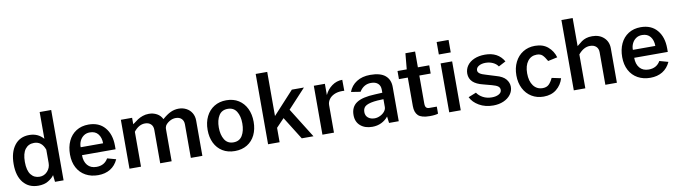

<svg xmlns="http://www.w3.org/2000/svg" viewBox="-36 -1401 7227 2049"><g transform="rotate(-10 3577.5 -376.0)"><path d="M95 -61.5C134.3 -13.8 188.7 10 258 10C299.3 10 334.7 1.3 364 -16C393.3 -33.3 415.3 -52.7 430 -74L438 0H531V-762H406V-472C367.3 -517.3 316.3 -540 253 -540C185 -540 131.8 -515 93.5 -465C55.2 -415 36 -347.3 36 -262C36 -176 55.7 -109.2 95 -61.5ZM371.5 -119.5C348.5 -94.5 320.3 -82 287 -82C247.7 -82 216.3 -97 193 -127C169.7 -157 158 -203 158 -265C158 -326.3 169.7 -372.2 193 -402.5C216.3 -432.8 248.3 -448 289 -448C345 -448 384 -416.7 406 -354V-210C406 -174.7 394.5 -144.5 371.5 -119.5Z M805.5 -120.5C782.5 -147.5 771 -184 771 -230H1135V-269C1135 -350.3 1114 -415.8 1072 -465.5C1030 -515.2 971 -540 895 -540C843.7 -540 799.2 -528 761.5 -504C723.8 -480 695.2 -446.8 675.5 -404.5C655.8 -362.2 646 -313.7 646 -259C646 -204.3 656.8 -156.7 678.5 -116C700.2 -75.3 730.7 -44.2 770 -22.5C809.3 -0.8 854.3 10 905 10C956.3 10 1000.5 -1.3 1037.5 -24C1074.5 -46.7 1103 -80 1123 -124L1029 -150C1002.3 -103.3 960.3 -80 903 -80C861 -80 828.5 -93.5 805.5 -120.5ZM1015 -316H772C771.3 -339.3 775.8 -361.7 785.5 -383C795.2 -404.3 809.3 -421.7 828 -435C846.7 -448.3 869 -455 895 -455C934.3 -455 964.2 -442 984.5 -416C1004.8 -390 1015 -356.7 1015 -316Z M1245 -530V0H1370V-378C1406 -424 1446.3 -447 1491 -447C1517.7 -447 1538.8 -439.5 1554.5 -424.5C1570.2 -409.5 1578 -389 1578 -363V0H1702V-353C1702 -361 1704.7 -371.3 1710 -384C1720 -400.7 1735.7 -415.3 1757 -428C1778.3 -440.7 1800.7 -447 1824 -447C1850.7 -447 1871.7 -439.5 1887 -424.5C1902.3 -409.5 1910 -389 1910 -363V0H2035V-382C2035 -413.3 2027.8 -441 2013.5 -465C1999.2 -489 1979.5 -507.5 1954.5 -520.5C1929.5 -533.5 1902 -540 1872 -540C1842 -540 1813.2 -533.7 1785.5 -521C1757.8 -508.3 1727.3 -487.3 1694 -458C1680.7 -485.3 1661.2 -506 1635.5 -520C1609.8 -534 1581 -541 1549 -541C1525 -541 1502.7 -537.3 1482 -530C1461.3 -522.7 1443.3 -514 1428 -504C1412.7 -494 1392.3 -479.3 1367 -460V-530Z M2254 -24.5C2291.3 -1.5 2335.7 10 2387 10C2438.3 10 2482.8 -1.5 2520.5 -24.5C2558.2 -47.5 2587 -79.7 2607 -121C2627 -162.3 2637 -209.7 2637 -263C2637 -317 2627 -364.8 2607 -406.5C2587 -448.2 2558.3 -480.8 2521 -504.5C2483.7 -528.2 2439.3 -540 2388 -540C2338 -540 2294.2 -528.3 2256.5 -505C2218.8 -481.7 2189.7 -449 2169 -407C2148.3 -365 2138 -316.7 2138 -262C2138 -208.7 2148 -161.5 2168 -120.5C2188 -79.5 2216.7 -47.5 2254 -24.5ZM2484 -135.5C2463.3 -101.2 2431.3 -84 2388 -84C2344.7 -84 2312.5 -101.3 2291.5 -136C2270.5 -170.7 2260 -214.3 2260 -267C2260 -319.7 2270.5 -362.8 2291.5 -396.5C2312.5 -430.2 2344.7 -447 2388 -447C2430.7 -447 2462.5 -430.2 2483.5 -396.5C2504.5 -362.8 2515 -319.7 2515 -267C2515 -213.7 2504.7 -169.8 2484 -135.5Z M3112 0H3239L3037 -323L3229 -530H3098L2872 -284V-762H2747V0H2872V-156L2958 -246Z M3336 -530V0H3461V-299C3461 -319.7 3467.3 -339.5 3480 -358.5C3492.7 -377.5 3511.3 -392.8 3536 -404.5C3560.7 -416.2 3590.3 -422 3625 -422C3635 -422 3642.3 -421.7 3647 -421L3646 -540C3604.7 -540 3567 -527.7 3533 -503C3499 -478.3 3473.3 -446.7 3456 -408V-530Z M3748 -32C3780.7 -4 3823.3 10 3876 10C3912 10 3944.8 2.8 3974.5 -11.5C4004.2 -25.8 4029 -45.7 4049 -71L4058 0H4163V-371C4163 -424.3 4145.5 -465.8 4110.5 -495.5C4075.5 -525.2 4021.3 -540 3948 -540C3890 -540 3840.8 -527.2 3800.5 -501.5C3760.2 -475.8 3731.7 -440.7 3715 -396L3816 -380C3846.7 -429.3 3888.7 -454 3942 -454C3974 -454 3998.8 -446 4016.5 -430C4034.2 -414 4043 -391.7 4043 -363V-330L3964 -326C3871.3 -322.7 3804 -306.8 3762 -278.5C3720 -250.2 3699 -206.7 3699 -148C3699 -98.7 3715.3 -60 3748 -32ZM3976 -89.5C3956 -79.8 3936 -75 3916 -75C3887.3 -75 3863.8 -82.5 3845.5 -97.5C3827.2 -112.5 3818 -133.3 3818 -160C3818 -193.3 3831.3 -216.8 3858 -230.5C3884.7 -244.2 3924.7 -253 3978 -257L4043 -260V-175C4043 -158.3 4036.8 -142.3 4024.5 -127C4012.2 -111.7 3996 -99.2 3976 -89.5Z M4464 -442H4587V-531H4464V-702H4359L4343 -530H4243V-442H4339V-133C4339 -87 4350.8 -52.7 4374.5 -30C4398.2 -7.3 4440 4 4500 4C4519.3 4 4537.3 3 4554 1C4570.7 -1 4582.7 -3.7 4590 -7V-83H4510C4494.7 -83 4483.2 -87 4475.5 -95C4467.8 -103 4464 -118 4464 -140Z M4837 -627V-762H4708V-627ZM4835 0V-530H4710V0Z M5034.5 -28C5078.2 -2.7 5129 10 5187 10C5228.3 10 5265.5 2.8 5298.5 -11.5C5331.5 -25.8 5357.5 -45.7 5376.5 -71C5395.5 -96.3 5405 -124.3 5405 -155C5405 -184.3 5394.7 -211.7 5374 -237C5353.3 -262.3 5318.3 -281.7 5269 -295L5169 -326C5137 -334.7 5114.2 -344 5100.5 -354C5086.8 -364 5080 -375.7 5080 -389C5080 -408.3 5089.8 -423.8 5109.5 -435.5C5129.2 -447.2 5153.3 -453 5182 -453C5211.3 -453 5238 -447.3 5262 -436C5286 -424.7 5304.3 -409.3 5317 -390L5395 -431C5353.7 -503.7 5285.7 -540 5191 -540C5147 -540 5108.3 -532.8 5075 -518.5C5041.7 -504.2 5016 -484.3 4998 -459C4980 -433.7 4971 -404.7 4971 -372C4971.7 -336 4984.2 -306.3 5008.5 -283C5032.8 -259.7 5070 -242 5120 -230L5210 -206C5240 -198 5261.3 -189.2 5274 -179.5C5286.7 -169.8 5293 -157 5293 -141C5293 -121.7 5283 -106.3 5263 -95C5243 -83.7 5217.7 -78 5187 -78C5151 -78 5119 -85.5 5091 -100.5C5063 -115.5 5041.7 -134.3 5027 -157L4942 -123C4960 -85 4990.8 -53.3 5034.5 -28Z M5873 -494C5837 -524.7 5790.3 -540 5733 -540C5684.3 -540 5641.2 -528.3 5603.5 -505C5565.8 -481.7 5536.5 -449 5515.5 -407C5494.5 -365 5484 -317 5484 -263C5484 -209.7 5494.5 -162.3 5515.5 -121C5536.5 -79.7 5565.8 -47.5 5603.5 -24.5C5641.2 -1.5 5684.3 10 5733 10C5789 10 5835.5 -5 5872.5 -35C5909.5 -65 5935 -103.7 5949 -151L5850 -172C5836 -142 5820.8 -119.3 5804.5 -104C5788.2 -88.7 5766 -81 5738 -81C5696 -81 5662.7 -97.5 5638 -130.5C5613.3 -163.5 5601 -208.3 5601 -265C5601 -320.3 5613.2 -364 5637.5 -396C5661.8 -428 5694.7 -444 5736 -444C5762 -444 5782.3 -437.2 5797 -423.5C5811.7 -409.8 5827.7 -387.3 5845 -356L5947 -378C5933.7 -424.7 5909 -463.3 5873 -494Z M6060 -762V0H6185V-367C6223.7 -413.7 6265.7 -437 6311 -437C6339.7 -437 6362 -429.5 6378 -414.5C6394 -399.5 6402 -379 6402 -353V0H6527V-373C6527 -421 6510.8 -460 6478.5 -490C6446.2 -520 6404 -535 6352 -535C6326.7 -535 6304.8 -532 6286.5 -526C6268.2 -520 6251.8 -512 6237.5 -502C6223.2 -492 6204.7 -477.3 6182 -458V-762Z M6789.5 -120.5C6766.5 -147.5 6755 -184 6755 -230H7119V-269C7119 -350.3 7098 -415.8 7056 -465.5C7014 -515.2 6955 -540 6879 -540C6827.7 -540 6783.2 -528 6745.5 -504C6707.8 -480 6679.2 -446.8 6659.5 -404.5C6639.8 -362.2 6630 -313.7 6630 -259C6630 -204.3 6640.8 -156.7 6662.5 -116C6684.2 -75.3 6714.7 -44.2 6754 -22.5C6793.3 -0.8 6838.3 10 6889 10C6940.3 10 6984.5 -1.3 7021.5 -24C7058.5 -46.7 7087 -80 7107 -124L7013 -150C6986.3 -103.3 6944.3 -80 6887 -80C6845 -80 6812.5 -93.5 6789.5 -120.5ZM6999 -316H6756C6755.3 -339.3 6759.8 -361.7 6769.5 -383C6779.2 -404.3 6793.3 -421.7 6812 -435C6830.7 -448.3 6853 -455 6879 -455C6918.3 -455 6948.2 -442 6968.5 -416C6988.8 -390 6999 -356.7 6999 -316Z"/></g></svg>

Font: Morrison SemiBold
Style: Regular
Weight: 600
Designer: Pablo Impallari, Rodrigo Fuenzalida (Modified by Dan O. Williams)
Version: Version 0.030; ttfautohint (v1.8.1)